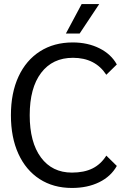

<svg xmlns="http://www.w3.org/2000/svg" viewBox="-20 -920 625 950"><path d="M34 0ZM34 -350Q34 -460 71.5 -541Q109 -622 178 -666Q247 -710 340 -710Q414 -710 472 -681Q530 -652 558 -601L506 -550Q451 -634 341 -634Q240 -634 183.5 -559.5Q127 -485 127 -350Q127 -216 182.5 -141Q238 -66 336 -66Q396 -66 437.5 -86.5Q479 -107 506 -150L558 -99Q529 -47 471 -18.5Q413 10 336 10Q244 10 176 -34Q108 -78 71 -159Q34 -240 34 -350ZM384 -900H471L374 -754H306Z"/></svg>

Font: Sarabun
Style: Regular
Weight: 400
Designer: Suppakit Chalermlarp | Katatrad Co.,Ltd.
Foundry: Cadson Demak Co.,Ltd.
Version: Version 1.000; ttfautohint (v1.6)